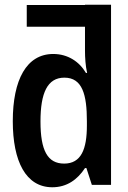

<svg xmlns="http://www.w3.org/2000/svg" viewBox="-20 -781 540 811"><path d="M201 10C262 10 307 -22 339 -71H345L368 0H449V-761H339V-760H93V-668H339V-566C339 -539 341 -503 348 -473H343C315 -521 266 -553 205 -553C92 -553 34 -444 34 -269C34 -100 89 10 201 10ZM251 -90C181 -90 151 -145 151 -268C151 -388 180 -453 252 -453C328 -453 347 -381 347 -269V-251C347 -151 323 -90 251 -90Z"/></svg>

Font: Noto Sans Mono ExtraCondensed SemiBold
Style: Regular
Weight: 600
Width: 2
Designer: Monotype Design Team
Foundry: Monotype Imaging Inc.
Version: Version 2.014